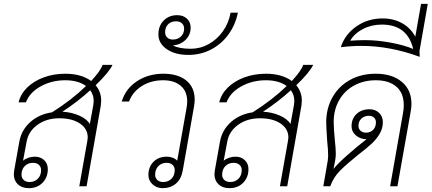

<svg xmlns="http://www.w3.org/2000/svg" viewBox="-20 -970 2248 1000"><path d="M478 -526Q507 -492 507 -446Q507 -438 505 -420L431 0H393L435 -237Q437 -249 437 -254Q437 -299 396.5 -326.5Q356 -354 289 -354Q223 -354 176 -320.5Q129 -287 119 -234L100 -133Q112 -143 128.5 -148.5Q145 -154 161 -154Q191 -154 210 -136Q229 -118 229 -89Q229 -46 201.5 -18Q174 10 130 10Q94 10 73 -10Q52 -30 52 -63Q52 -69 54 -83L81 -234Q92 -293 137.5 -334Q183 -375 251 -385Q354 -450 428 -522Q387 -552 320 -552Q249 -552 191.5 -520Q134 -488 115 -437H77Q87 -480 121.5 -514Q156 -548 208 -567Q260 -586 320 -586Q403 -586 455 -548Q506 -604 514 -632H566Q547 -592 478 -526ZM468 -443Q468 -476 450 -500Q384 -440 305 -388Q351 -386 391.5 -368.5Q432 -351 448 -324L466 -423Q468 -437 468 -443ZM92 -60Q92 -43 103.5 -32.5Q115 -22 134 -22Q160 -22 177 -39Q194 -56 194 -84Q194 -101 182.5 -111.5Q171 -122 152 -122Q126 -122 109 -105Q92 -88 92 -60Z M994 -451Q994 -436 991 -418L932 -83Q924 -37 896 -13.5Q868 10 827 10Q796 10 774.5 -10Q753 -30 753 -58Q753 -101 779.5 -127.5Q806 -154 849 -154Q865 -154 879.5 -148.5Q894 -143 903 -133L952 -410Q955 -427 955 -442Q955 -494 921.5 -523Q888 -552 829 -552Q767 -552 719 -522Q671 -492 652 -441H614Q634 -508 693.5 -547Q753 -586 831 -586Q907 -586 950.5 -550.5Q994 -515 994 -451ZM890 -84Q890 -101 878.5 -111.5Q867 -122 848 -122Q822 -122 805 -105Q788 -88 788 -60Q788 -43 799.5 -32.5Q811 -22 830 -22Q856 -22 873 -39Q890 -56 890 -84Z M1219 -904Q1206 -840 1169.5 -790Q1133 -740 1079 -712Q1025 -684 961 -684Q892 -684 848.5 -714Q805 -744 805 -791Q805 -835 832.5 -863Q860 -891 903 -891Q934 -891 953.5 -873Q973 -855 973 -826Q973 -789 947 -763Q921 -737 880 -733Q915 -716 973 -716Q1023 -716 1066.5 -740Q1110 -764 1140.5 -806.5Q1171 -849 1181 -904ZM880 -764Q906 -764 922.5 -780Q939 -796 939 -821Q939 -838 927.5 -848.5Q916 -859 897 -859Q871 -859 855.5 -843.5Q840 -828 840 -802Q840 -785 851 -774.5Q862 -764 880 -764Z M1523 -526Q1552 -492 1552 -446Q1552 -438 1550 -420L1476 0H1438L1480 -237Q1482 -249 1482 -254Q1482 -299 1441.5 -326.5Q1401 -354 1334 -354Q1268 -354 1221 -320.5Q1174 -287 1164 -234L1145 -133Q1157 -143 1173.5 -148.5Q1190 -154 1206 -154Q1236 -154 1255 -136Q1274 -118 1274 -89Q1274 -46 1246.5 -18Q1219 10 1175 10Q1139 10 1118 -10Q1097 -30 1097 -63Q1097 -69 1099 -83L1126 -234Q1137 -293 1182.5 -334Q1228 -375 1296 -385Q1399 -450 1473 -522Q1432 -552 1365 -552Q1294 -552 1236.5 -520Q1179 -488 1160 -437H1122Q1132 -480 1166.5 -514Q1201 -548 1253 -567Q1305 -586 1365 -586Q1448 -586 1500 -548Q1551 -604 1559 -632H1611Q1592 -592 1523 -526ZM1513 -443Q1513 -476 1495 -500Q1429 -440 1350 -388Q1396 -386 1436.5 -368.5Q1477 -351 1493 -324L1511 -423Q1513 -437 1513 -443ZM1137 -60Q1137 -43 1148.5 -32.5Q1160 -22 1179 -22Q1205 -22 1222 -39Q1239 -56 1239 -84Q1239 -101 1227.5 -111.5Q1216 -122 1197 -122Q1171 -122 1154 -105Q1137 -88 1137 -60Z M2123 -429Q2123 -408 2119 -389L2050 0H2012L2079 -381Q2083 -401 2083 -422Q2083 -485 2044.5 -518.5Q2006 -552 1937 -552Q1874 -552 1824 -524.5Q1774 -497 1746 -447.5Q1718 -398 1718 -335Q1718 -302 1724 -240Q1729 -195 1729 -167Q1729 -143 1717 -90Q1738 -117 1789 -162Q1840 -207 1889 -245Q1857 -245 1834 -264.5Q1811 -284 1811 -312Q1811 -352 1837 -376.5Q1863 -401 1905 -401Q1935 -401 1954.5 -382Q1974 -363 1974 -334Q1974 -301 1957 -272.5Q1940 -244 1915.5 -221.5Q1891 -199 1847 -165Q1786 -116 1751.5 -81.5Q1717 -47 1700 0H1664L1687 -133Q1689 -149 1689 -161Q1689 -191 1684 -236Q1679 -314 1679 -332Q1679 -406 1712 -464Q1745 -522 1803.5 -554Q1862 -586 1937 -586Q2022 -586 2072.5 -544Q2123 -502 2123 -429ZM1938 -333Q1938 -348 1928 -357.5Q1918 -367 1902 -367Q1878 -367 1862.5 -352.5Q1847 -338 1847 -315Q1847 -299 1858 -289Q1869 -279 1886 -279Q1909 -279 1923.5 -294Q1938 -309 1938 -333Z M2165 -705Q2166 -695 2166 -674Q2011 -731 1861 -731Q1811 -731 1755 -724Q1776 -790 1835.5 -832Q1895 -874 1973 -874Q2030 -874 2074.5 -849Q2119 -824 2143 -779L2173 -950H2208ZM2132 -715Q2102 -842 1969 -842Q1915 -842 1870.5 -819Q1826 -796 1804 -758Q1846 -761 1882 -761Q1944 -761 2014.5 -748Q2085 -735 2132 -715Z"/></svg>

Font: Sarabun Thin
Style: Italic
Weight: 250
Italic angle: -10°
Designer: Suppakit Chalermlarp | Katatrad Co.,Ltd.
Foundry: Cadson Demak Co.,Ltd.
Version: Version 1.000; ttfautohint (v1.6)